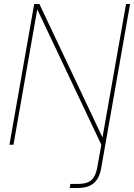

<svg xmlns="http://www.w3.org/2000/svg" viewBox="-20 -720 667 955"><path d="M27 0 150 -700H176L489 -38H490L607 -700H627L483 118Q478 147 465 169Q452 191 428 203Q404 215 366 215H327L330 195H366Q415 195 436 174.5Q457 154 464 111L484 0L166 -672H165L47 0Z"/></svg>

Font: DM Sans 28pt Thin
Style: Italic
Weight: 250
Italic angle: -10°
Version: Version 4.004;gftools[0.9.30]